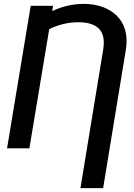

<svg xmlns="http://www.w3.org/2000/svg" viewBox="-20 -757 684 980"><path d="M506.4 203.1 622.5 -503.9C647.7 -657.7 541.5 -737.2 407 -737.2C346.9 -737.2 291.2 -721.9 246.4 -700.3L250.7 -727.3H136.7L16 0H130L231.2 -608.3C275.6 -630.3 326.3 -643.5 378.9 -643.5C479 -643.5 522.4 -598.7 506.7 -503.9L390.6 203.1Z"/></svg>

Font: Margiela Sans Medium
Style: Italic
Weight: 500
Italic angle: -9.39999°
Designer: Stefan Endress, Andreas Faust
Version: Version 1.100;FEAKit 1.0